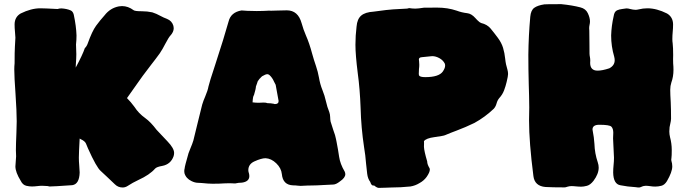

<svg xmlns="http://www.w3.org/2000/svg" viewBox="-20 -874 3313 925"><path d="M570.8 29.3Q548.8 29.3 533.2 13.7Q514.6 -4.9 495.1 -22.5Q480.5 -35.6 465.8 -49.8Q444.8 -67.4 403.8 -159.2Q399.4 -169.9 394.3 -182.1Q389.2 -194.3 369.6 -203.1L363.8 -206.5Q359.9 -136.2 359.9 -114.7Q359.9 -96.7 361.6 -78.9Q363.3 -61 363.8 -43Q362.3 13.2 328.1 18.1Q238.3 24.4 219.7 24.4Q214.8 24.4 211.4 22.5Q194.8 21 183.6 21Q171.9 21 160.6 22.5Q145 24.4 133.8 24.4Q121.1 24.4 106.4 21Q89.4 16.6 80.1 -2.4Q54.2 -44.4 54.2 -72.3Q57.6 -116.7 57.6 -120.6Q57.6 -128.9 57.1 -136Q56.6 -143.1 56.6 -149.4Q56.6 -179.2 59.1 -234.9Q60.5 -272 60.5 -289.6Q60.5 -336.4 54.7 -422.4Q48.8 -503.4 48.8 -539.6Q48.8 -554.2 50.3 -568.8Q50.3 -625.5 51.8 -648.9Q54.2 -685.1 54.2 -692.4Q53.7 -706.1 52.2 -720.2Q50.3 -738.8 50.3 -756.8Q50.8 -792.5 79.6 -809.1Q129.9 -834 174.3 -834Q195.3 -834 257.3 -830.6Q266.6 -833.5 275.9 -833.5Q302.2 -832 320.8 -823.7Q331.5 -818.8 335.4 -803.2Q347.2 -748 348.6 -703.1Q348.6 -681.6 346.2 -659.7L347.7 -612.8Q347.7 -593.8 345.2 -561L344.7 -548.3Q377.9 -609.9 388.7 -642.1Q397.5 -650.4 402.3 -663.6Q423.8 -724.1 442.9 -750Q461.9 -775.9 483.9 -800.3Q511.2 -835.4 552.7 -843.3Q560.5 -844.7 567.9 -844.7Q597.2 -844.7 624 -824.7Q630.4 -819.8 663.6 -819.8Q689.5 -819.8 713.9 -814.5Q733.9 -808.1 752.9 -797.4Q768.1 -789.1 784.2 -783.2Q808.6 -773.4 815.4 -749.5Q816.9 -743.7 816.9 -738.3Q816.9 -720.2 801.3 -703.1Q793 -694.8 775.9 -662.1Q764.2 -638.7 749.5 -616.7Q729 -588.4 708 -561.8Q687 -535.2 667.5 -508.3Q653.3 -487.8 638.7 -467.8Q614.7 -434.6 591.8 -401.4Q610.4 -382.8 627.9 -358.9Q647.9 -327.6 680.2 -304.7Q706.1 -286.1 734.4 -248.5Q754.9 -226.1 786.9 -192.9Q818.8 -159.7 818.8 -137.2Q818.8 -129.9 816.4 -121.6Q802.7 -82.5 761.7 -74.7Q735.4 -70.3 727.5 -62Q701.2 -31.7 646.5 -6.8Q619.1 5.9 594.7 22Q583.5 29.3 570.8 29.3Z M1428.2 21.5Q1421.9 21.5 1414.6 20.5Q1404.3 19 1392.6 19Q1342.8 17.6 1337.9 -35.2Q1335 -64 1311 -87.2Q1287.1 -110.4 1259.3 -111.8Q1239.7 -111.8 1206.1 -96.7Q1176.3 -83.5 1176.3 -53.7Q1176.3 -49.8 1177.2 -46.4Q1181.2 -34.7 1181.2 -25.9Q1181.2 1 1145.5 5.9Q1129.9 5.9 1112.8 9.8Q1100.1 8.8 1087.9 8.8Q1068.4 8.8 1036.1 10.7L1004.4 11.2Q987.3 11.2 981 10.3Q944.8 6.8 935.1 6.8Q919.4 6.8 902.8 -1.5Q876 -14.2 868.7 -39.6Q867.7 -44.4 867.7 -49.3Q867.7 -56.2 869.6 -63Q869.6 -71.3 888.2 -135.7Q893.1 -149.9 898.9 -163.1Q906.2 -179.7 911.6 -197.3Q922.4 -239.3 932.1 -281.2Q942.4 -325.7 954.1 -370.1Q960 -389.6 968.3 -408.2Q981 -438 984.4 -457.5Q987.8 -474.6 1017.1 -563Q1059.1 -691.4 1081.1 -770Q1091.8 -814.9 1143.6 -823.7Q1152.3 -823.7 1171.9 -821.8L1216.8 -820.8L1245.6 -821.3Q1254.9 -821.3 1262.9 -822Q1271 -822.8 1275.9 -822.8L1285.6 -822.3Q1292 -822.3 1317.4 -823.2Q1342.8 -824.2 1361.8 -824.2Q1416 -824.2 1433.1 -762.2Q1441.4 -731.9 1454.1 -702.6Q1470.2 -666.5 1483.9 -615.2Q1492.2 -585 1502.4 -555.7Q1511.7 -528.3 1516.6 -500.5Q1522 -468.3 1533.2 -440.7Q1544.4 -413.1 1550.3 -386Q1556.2 -358.9 1566.4 -334Q1570.3 -323.2 1570.6 -310.5Q1570.8 -297.9 1572.8 -288.1Q1578.6 -268.1 1585.4 -248.5Q1596.2 -219.7 1598.6 -204.6Q1599.1 -198.7 1601.6 -189.9Q1608.9 -152.8 1613.8 -118.7Q1618.7 -84.5 1640.6 -47.4Q1643.6 -41 1643.6 -34.7Q1643.6 -17.6 1617.7 0Q1598.6 15.1 1585 15.1Q1575.2 15.1 1540 17.3Q1504.9 19.5 1485.8 19.5Q1469.7 19.5 1460 20Q1441.4 21.5 1428.2 21.5ZM1304.7 -372.6Q1322.3 -372.6 1322.3 -387.7Q1322.3 -391.1 1321.3 -392.6L1308.1 -465.3L1300.3 -480.5Q1292 -500 1277.8 -512.7Q1272.5 -516.6 1268.1 -516.6Q1259.3 -516.6 1242.2 -506.3Q1238.8 -502.4 1235.4 -499.5Q1234.4 -498.5 1233.4 -497.1Q1232.4 -495.6 1230.5 -494.6Q1219.7 -481.4 1219.7 -476.1L1212.9 -457Q1212.9 -446.8 1203.6 -416Q1198.2 -410.6 1196.8 -380.9Q1211.9 -378.9 1226.6 -378.9L1249.5 -379.9Q1262.2 -379.9 1268.6 -377Q1284.7 -377 1299.3 -374Q1301.3 -372.6 1304.7 -372.6Z M1804.7 31.2Q1796.4 31.2 1782.2 19.5L1778.3 20Q1769 20 1763.7 2.4Q1752 -12.7 1749 -36.9Q1746.1 -61 1743.7 -85Q1740.7 -125.5 1733.9 -165.5Q1719.7 -259.3 1717.3 -354Q1713.9 -445.8 1703.6 -521Q1692.4 -609.9 1692.4 -658.2Q1692.4 -702.1 1697.8 -746.1Q1700.7 -782.2 1720 -798.8Q1739.3 -815.4 1779.8 -817.9Q1789.6 -818.8 1839.8 -825.7Q1858.4 -828.6 1939.5 -832.5Q1943.4 -832.5 1950.7 -835Q1965.8 -832.5 1981 -832.5Q1993.7 -832.5 2022 -836.9L2085.4 -837.4Q2136.7 -837.4 2179.7 -822.8Q2204.6 -813.5 2230.5 -810.5Q2251 -808.6 2270.5 -786.6L2277.3 -779.3Q2279.3 -777.8 2281.2 -775.4Q2291 -765.6 2297.9 -763.2Q2327.1 -756.3 2343.5 -736.6Q2359.9 -716.8 2377.9 -692.6Q2396 -668.5 2403.6 -643.6Q2411.1 -618.7 2413.8 -591.3Q2416.5 -564 2424.8 -538.1Q2427.7 -527.8 2427.7 -517.1Q2427.7 -507.8 2420.9 -479.5Q2416 -458.5 2408.4 -438.5Q2400.9 -418.5 2385.3 -401.4Q2376.5 -391.1 2372.3 -375.7Q2368.2 -360.4 2358.9 -350.1Q2316.4 -309.6 2265.6 -281.7Q2223.6 -261.2 2179.2 -244.6Q2151.4 -234.4 2124 -222.7Q2116.2 -219.2 2074.2 -213.6Q2032.2 -208 2022.5 -193.8L2022.9 -185.5L2022.5 -166.5Q2023.4 -146 2038.1 -96.2Q2038.1 -82 2049.8 -63Q2050.8 -60.5 2050.8 -57.1Q2050.8 -43.9 2035.2 -21.5Q2022 -3.4 2001.5 7.8Q1981 20.5 1957.5 24.4Q1909.7 29.3 1865.2 29.3Q1854.5 29.3 1837.9 30.3Q1821.3 31.2 1804.7 31.2ZM2028.8 -502.4Q2094.2 -502.4 2113.3 -529.3Q2124.5 -545.9 2124.5 -557.6Q2124.5 -563 2123 -567.4Q2114.7 -584 2096.9 -593.8Q2079.1 -603.5 2062.5 -603.5L2056.6 -603Q2035.2 -600.6 2013.2 -598.6Q1998 -597.7 1998 -587.4Q1998 -584 1999 -579.6Q2000 -570.8 2000 -562Q2000 -551.8 1998.5 -541.5Q1997.6 -536.6 1997.6 -518.1Q1997.6 -514.2 1998.5 -511.2Q2002.4 -502.4 2028.8 -502.4Z M3058.1 29.3Q3050.8 29.3 3043.5 27.8Q3002.4 25.4 2969.2 18.6Q2935.1 13.2 2934.1 -43Q2934.1 -60.5 2936 -78.6Q2938 -96.7 2938 -114.3Q2937.5 -131.3 2933.6 -207L2934.6 -234.4Q2934.6 -254.4 2925.5 -263.7Q2916.5 -272.9 2867.2 -272.9Q2834.5 -272.9 2834.5 -250Q2842.3 -210 2843.8 -180.7Q2845.2 -135.3 2859.9 -91.8Q2864.3 -79.1 2864.3 -66.4Q2864.3 -36.1 2839.4 -2.9Q2823.7 17.1 2807.6 21.2Q2791.5 25.4 2779.8 25.4Q2769 25.4 2742.7 22.9L2733.9 22.5Q2723.1 22.5 2712.4 25.9Q2705.6 28.8 2699.2 28.8L2647.9 28.3Q2627.9 28.3 2607.9 26.9Q2555.7 22.5 2549.8 -25.9Q2528.8 -188.5 2528.8 -294.4L2529.8 -356.9Q2529.3 -413.6 2527.3 -469.7Q2525.4 -540 2525.4 -609.9Q2526.4 -701.7 2534.7 -793.5Q2537.6 -824.7 2554 -836.4Q2570.3 -848.1 2602.5 -853Q2609.4 -854 2684.1 -854Q2737.8 -848.6 2776.4 -838.4Q2801.8 -832 2812 -810.3Q2822.3 -788.6 2822.3 -771Q2822.3 -762.7 2820.3 -754.4Q2818.4 -746.1 2818.4 -737.8Q2818.4 -732.4 2819.1 -726.3Q2819.8 -720.2 2819.8 -662.1Q2819.8 -624 2820.1 -615.7Q2820.3 -607.4 2822 -599.4Q2823.7 -591.3 2823.7 -582L2823.2 -571.3Q2823.2 -533.7 2858.9 -533.7Q2881.8 -533.7 2915.5 -544.9Q2941.4 -558.6 2941.4 -584Q2941.4 -591.8 2939 -601.1Q2924.3 -650.9 2924.3 -703.1Q2925.8 -750 2936.5 -796.4Q2939.5 -817.9 2952.6 -824.2Q2963.9 -829.1 2977.1 -830.6L2997.6 -833.5Q3006.3 -833.5 3016.1 -830.6Q3029.3 -827.1 3041.5 -826.7Q3048.8 -826.7 3056.2 -828.6Q3077.6 -834 3099.1 -834Q3143.6 -834 3193.4 -809.1Q3222.2 -792 3222.7 -756.8Q3222.7 -738.3 3220.9 -720.5Q3219.2 -702.6 3219.2 -685.5Q3219.2 -674.8 3220.7 -665.5Q3223.1 -644.5 3223.1 -608.9L3222.7 -589.4Q3222.7 -578.6 3223.1 -568.4Q3224.6 -553.2 3224.6 -537.6Q3224.6 -504.4 3214.4 -476.6Q3209 -460 3209 -441.4Q3209 -420.4 3211.4 -380.9Q3212.9 -349.1 3212.9 -301.8Q3212.4 -290.5 3209.5 -279.3Q3204.6 -262.2 3204.6 -240.7Q3204.6 -227.1 3208 -213.4Q3216.3 -182.6 3216.3 -151.4Q3216.3 -123 3214.8 -112.8Q3213.9 -108.9 3213.9 -105.5Q3213.9 -102.5 3214.4 -100.1Q3218.8 -85.9 3218.8 -72.3Q3218.8 -45.4 3192.9 -1Q3181.6 17.1 3166.3 21Q3150.9 24.9 3136.7 24.9Q3124.5 24.9 3112.8 22.9Q3101.1 21 3089.8 21Q3078.1 21.5 3066.9 27.3Q3063 29.3 3058.1 29.3Z"/></svg>

Font: Kaph
Style: Regular
Weight: 400
Designer: GGBotNet
Foundry: f0n7.com
Version: 1.10